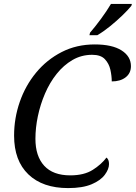

<svg xmlns="http://www.w3.org/2000/svg" viewBox="-20 -951 694 981"><path d="M328 10Q198 10 125 -60Q52 -130 52 -258Q52 -347 81 -430.5Q110 -514 164.5 -580Q219 -646 295 -685Q371 -724 464 -724Q553 -724 601 -693.5Q649 -663 649 -613Q649 -577 622 -556Q595 -535 551 -535Q551 -563 544 -594.5Q537 -626 516 -648.5Q495 -671 451 -671Q396 -671 350.5 -644.5Q305 -618 269.5 -573.5Q234 -529 210 -473Q186 -417 173.5 -357.5Q161 -298 161 -242Q161 -153 206 -104Q251 -55 339 -55Q410 -55 454.5 -83.5Q499 -112 524 -146Q537 -136 537 -113Q537 -87 515.5 -58Q494 -29 448 -9.5Q402 10 328 10ZM440 -784Q466 -814 495.5 -854Q525 -894 547 -931H654L651 -921Q635 -901 605.5 -872.5Q576 -844 542 -816.5Q508 -789 477 -771H437Z"/></svg>

Font: NotoSerif-Italic
Style: Regular
Weight: 400
Italic angle: -12°
Designer: Monotype Design Team
Foundry: Monotype Imaging Inc.
Version: Version 2.007; ttfautohint (v1.8) -l 8 -r 50 -G 200 -x 14 -D